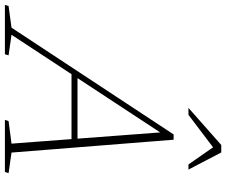

<svg xmlns="http://www.w3.org/2000/svg" viewBox="-152 -834 924 784"><g transform="rotate(90 310.0 -442.0)"><path d="M206.5 -272 215 -296.5H504.5L496.5 -272ZM541 -27 625 -15 620 0H407.5L412.5 -15L504.5 -27L457.5 -650.5H469.5L60 -27L144 -15L139.5 0H-62L-57.5 -15L31 -27L467 -689H488.5ZM358.5 -749.5 510 -883.5H540.5L610.5 -749.5H589.5L514 -858H530L387 -749.5Z"/></g></svg>

Font: Newsreader ExtraLight
Style: Italic
Weight: 250
Italic angle: -17°
Designer: Hugues Gentile
Foundry: Production Type
Version: Version 1.003